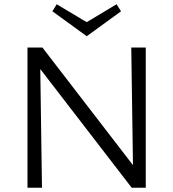

<svg xmlns="http://www.w3.org/2000/svg" viewBox="-20 -881 814 901"><path d="M387 -711 226 -828 246 -861 387 -777 527 -861 548 -828ZM664 -658V0H598L169 -557L177 0H109V-658H179L604 -106L596 -658Z"/></svg>

Font: Ysabeau SC
Style: Regular
Weight: 400
Designer: Christian Thalmann (Catharsis Fonts)
Version: Version 0.003